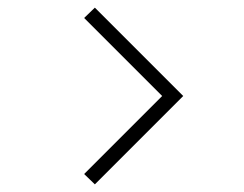

<svg xmlns="http://www.w3.org/2000/svg" viewBox="-20 -566 639 502"><path d="M228 -84 459 -315 228 -546 200 -519 404 -315 200 -111Z"/></svg>

Font: Vela Sans GX ExtLt
Style: Regular
Weight: 200
Designer: Principal design: Mikhail Sharanda - project Manrope.
Design modification: Ravid Balaliev
Foundry: Mikhail Sharanda
Version: Version 1.001